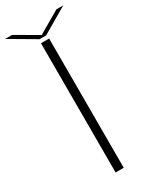

<svg xmlns="http://www.w3.org/2000/svg" viewBox="-262 -955 811 1010"><g transform="rotate(-30 143.0 -449.5)"><path d="M118 0H167.5V-785H118ZM122.5 -807H162L319 -899H277.5L143 -820.5L8 -899H-34.5Z"/></g></svg>

Font: Anybody ExtraExpanded ExtraLight
Style: Regular
Weight: 250
Width: 8
Version: Version 1.113;gftools[0.9.25]